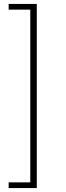

<svg xmlns="http://www.w3.org/2000/svg" viewBox="-20 -762 336 976"><path d="M24 194V165H134V-713H24V-742H167V194Z"/></svg>

Font: Montserrat Thin ExtraLight
Style: Regular
Weight: 250
Version: Version 9.000